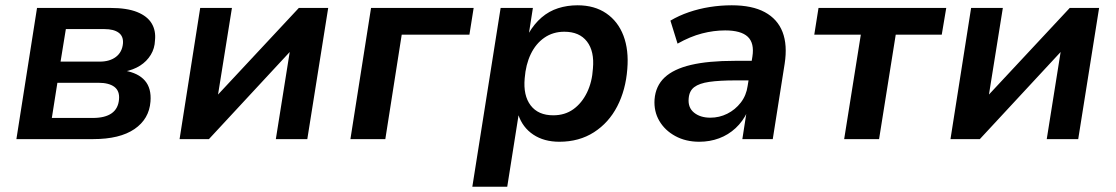

<svg xmlns="http://www.w3.org/2000/svg" viewBox="-20 -526 4218 726"><path d="M42 0 120 -496H397Q460 -496 498.5 -480.5Q537 -465 553.5 -437.5Q570 -410 566 -373Q565 -343 550 -318.5Q535 -294 510 -278Q485 -262 450 -255L451 -259Q503 -250 528 -221Q553 -192 549 -142Q544 -76 488.5 -38Q433 0 332 0ZM176 -80H331Q377 -80 402 -97.5Q427 -115 430 -150Q433 -182 412.5 -197.5Q392 -213 352 -213H197ZM209 -293H357Q395 -293 418.5 -311Q442 -329 445 -362Q447 -389 428.5 -402.5Q410 -416 375 -416H229Z M659 0 737 -496H857L802 -153H790L1110 -496H1221L1142 0H1023L1078 -345H1090L770 0Z M1305 0 1383 -496H1771L1755 -395H1499L1437 0Z M1766 180 1873 -496H1995L1980 -400H1979Q2000 -436 2028 -460Q2056 -484 2090.5 -495Q2125 -506 2164 -506Q2228 -506 2272.5 -475.5Q2317 -445 2337.5 -391Q2358 -337 2352 -265Q2346 -186 2314 -124Q2282 -62 2226 -26Q2170 10 2095 10Q2037 10 1996.5 -17Q1956 -44 1940 -92H1941L1898 180ZM2072 -90Q2116 -90 2148 -113Q2180 -136 2199.5 -176Q2219 -216 2222 -267Q2228 -332 2199.5 -369Q2171 -406 2114 -406Q2071 -406 2038.5 -383.5Q2006 -361 1987 -321.5Q1968 -282 1964 -230Q1958 -165 1986.5 -127.5Q2015 -90 2072 -90Z M2624 10Q2573 10 2533.5 -11.5Q2494 -33 2473 -69Q2452 -105 2455 -150Q2459 -201 2493 -233Q2527 -265 2592.5 -280.5Q2658 -296 2759 -296H2837L2826 -222H2761Q2701 -222 2662.5 -216.5Q2624 -211 2605 -196.5Q2586 -182 2584 -153Q2581 -119 2604.5 -100Q2628 -81 2666 -81Q2700 -81 2730 -96Q2760 -111 2781 -138Q2802 -165 2807 -201L2825 -312Q2833 -363 2807.5 -387Q2782 -411 2722 -411Q2679 -411 2634.5 -399.5Q2590 -388 2542 -361L2515 -448Q2547 -467 2585 -480Q2623 -493 2664 -499.5Q2705 -506 2747 -506Q2824 -506 2872 -480Q2920 -454 2939 -405Q2958 -356 2947 -285L2902 0H2787L2803 -103H2806Q2789 -67 2761.5 -41.5Q2734 -16 2699 -3Q2664 10 2624 10Z M3172 0 3235 -395H3059L3075 -496H3558L3541 -395H3367L3304 0Z M3574 0 3652 -496H3772L3717 -153H3705L4025 -496H4136L4057 0H3938L3993 -345H4005L3685 0Z"/></svg>

Font: Nunito Sans 9pt
Style: Bold Italic
Weight: 700
Italic angle: -9°
Version: Version 3.101;gftools[0.9.27]